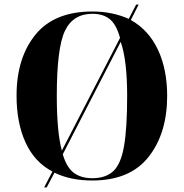

<svg xmlns="http://www.w3.org/2000/svg" viewBox="-20 -775 799 835"><path d="M172 40H183L217 -24Q287 10 381 10Q545 10 626 -92.5Q707 -195 707 -358Q707 -473 667 -558.5Q627 -644 549 -688L583 -755H572L540 -693Q468 -725 382 -725Q216 -725 134 -624Q52 -523 52 -359Q52 -241 91 -155.5Q130 -70 208 -29ZM249 -120Q227 -201 227 -358Q227 -567 262.5 -641Q298 -715 382 -715Q428 -715 457 -692Q486 -669 502 -610ZM381 0Q333 0 301.5 -23Q270 -46 253 -104L505 -593Q533 -513 533 -358Q533 -218 519.5 -140Q506 -62 473 -31Q440 0 381 0Z"/></svg>

Font: Noto Serif Display SemiCondensed Extra
Style: Regular
Weight: 800
Width: 4
Designer: Monotype Design Team
Foundry: Monotype Imaging Inc.
Version: Version 1.900